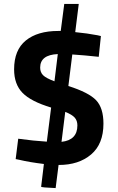

<svg xmlns="http://www.w3.org/2000/svg" viewBox="-20 -830 600 980"><path d="M508 -199Q508 -95 445 -41.5Q382 12 280 12H279L264 130Q190 127 190 123L204 7Q130 -2 80 -14L60 -18L73 -122Q152 -111 219 -107L241 -281Q138 -312 95 -356Q52 -400 52 -476Q52 -575 112 -623.5Q172 -672 277 -672H290L308 -810H382L364 -666Q426 -660 478 -650L495 -646L484 -540Q411 -548 349 -552L329 -391Q433 -358 470.5 -318.5Q508 -279 508 -199ZM185 -485Q185 -461 200 -446Q215 -431 258 -415L275 -554Q185 -550 185 -485ZM375 -190Q375 -214 361.5 -229.5Q348 -245 313 -259L294 -106Q375 -115 375 -190Z"/></svg>

Font: Titillium Web
Style: Bold
Weight: 700
Version: Version 1.001;PS 57.000;hotconv 1.0.70;makeotf.lib2.5.55311